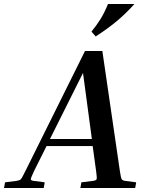

<svg xmlns="http://www.w3.org/2000/svg" viewBox="-71 -933 730 953"><path d="M151 -28 146 0H-51L-46 -28L10 -35Q21 -37 27 -39.5Q33 -42 38.5 -52Q44 -62 55 -84L351 -680H437L524 -84Q529 -50 533 -43.5Q537 -37 551 -35L605 -28L600 0H328L333 -28L389 -35Q406 -37 408.5 -43.5Q411 -50 406 -84L389 -208H160L98 -84Q82 -50 82 -43.5Q82 -37 97 -35ZM177 -243H385L341 -571ZM404 -752 383 -776Q409 -808 428 -838.5Q447 -869 465 -913H596Q555 -867 511 -830Q467 -793 404 -752Z"/></svg>

Font: Inria Serif
Style: Bold Italic
Weight: 700
Italic angle: -10°
Designer: Black Foundry Team
Foundry: Black Foundry
Version: Version 1.000; ttfautohint (v1.8.3)